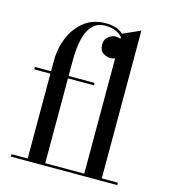

<svg xmlns="http://www.w3.org/2000/svg" viewBox="-114 -860 837 951"><g transform="rotate(15 305.0 -385.0)"><path d="M113 0V-511.5Q113 -577 136.5 -633.8Q160 -690.5 205 -725.2Q250 -760 315 -760Q357 -760 383.8 -745Q410.5 -730 423.2 -707.2Q436 -684.5 436 -661Q436 -630.5 418.8 -614.8Q401.5 -599 378.5 -599Q360 -599 341.5 -611.2Q323 -623.5 323 -653.5Q323 -680 341.5 -694.5Q360 -709 378.5 -709Q399 -709 417 -696.2Q435 -683.5 435 -661H423.5Q423.5 -683 411.2 -702.5Q399 -722 375 -734.8Q351 -747.5 315 -747.5Q275 -747.5 250.2 -722Q225.5 -696.5 214.2 -650Q203 -603.5 203 -540V0ZM30 0V-12.5H575.5V0ZM30 -447.5V-460H336V-447.5ZM403 0V-730L493 -770V0Z"/></g></svg>

Font: Bodoni Moda 18pt
Style: Regular
Weight: 400
Designer: Owen Earl
Foundry: indestructible type
Version: Version 2.005